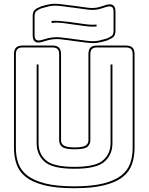

<svg xmlns="http://www.w3.org/2000/svg" viewBox="-20 -971 786 1016"><path d="M692 -684V-189Q692 -142 678.5 -102.5Q665 -63 630 -35Q595 -7 532.5 9Q470 25 373 25Q276 25 213.5 9Q151 -7 116 -35Q81 -63 67.5 -102.5Q54 -142 54 -189V-684Q54 -708 65 -719Q76 -730 100 -730H257Q281 -730 292 -719Q303 -708 303 -684V-228Q303 -210 318.5 -200.5Q334 -191 375 -191Q417 -191 432.5 -200.5Q448 -210 448 -228V-684Q448 -708 458.5 -719Q469 -730 494 -730H646Q670 -730 681 -719Q692 -708 692 -684ZM682 -189V-684Q682 -703 673.5 -711.5Q665 -720 646 -720H494Q475 -720 466.5 -711.5Q458 -703 458 -684V-228Q458 -208 443 -194.5Q428 -181 375 -181Q323 -181 308 -194.5Q293 -208 293 -228V-684Q293 -703 284.5 -711.5Q276 -720 257 -720H100Q81 -720 72.5 -711.5Q64 -703 64 -684V-189Q64 -143 77.5 -105.5Q91 -68 125.5 -41.5Q160 -15 220 0Q280 15 373 15Q466 15 526 0Q586 -15 620.5 -41.5Q655 -68 668.5 -105.5Q682 -143 682 -189ZM174 -630H184V-213Q184 -157 223.5 -122.5Q263 -88 374 -88Q485 -88 525 -122.5Q565 -157 565 -213V-630H575V-213Q575 -153 533 -115.5Q491 -78 374 -78Q257 -78 215.5 -115.5Q174 -153 174 -213ZM548 -757Q524 -750 507 -746.5Q490 -743 474 -743Q458 -743 438 -745.5Q418 -748 387 -752L371 -754L343 -758Q315 -762 297 -763.5Q279 -765 264 -763.5Q249 -762 235 -758.5Q221 -755 202 -749Q177 -742 165 -751Q153 -760 153 -785V-886Q153 -908 163.5 -918Q174 -928 195 -936H196V-937Q220 -944 236.5 -947.5Q253 -951 269.5 -951Q286 -951 305.5 -948.5Q325 -946 356 -942L373 -940L395 -937Q427 -932 446 -930Q465 -928 479 -929Q493 -930 507 -934Q521 -938 542 -945Q567 -952 579 -943Q591 -934 591 -909V-808Q591 -786 580.5 -776Q570 -766 549 -758H548ZM372 -764 388 -762Q418 -758 437.5 -755.5Q457 -753 473 -753Q489 -753 505 -756.5Q521 -760 545 -767Q562 -774 571.5 -781.5Q581 -789 581 -808V-909Q581 -928 572 -934Q563 -940 545 -935Q523 -928 509 -924Q495 -920 480.5 -919Q466 -918 446.5 -920Q427 -922 394 -927L372 -930L355 -932Q325 -936 305.5 -938.5Q286 -941 270.5 -941Q255 -941 239 -937.5Q223 -934 199 -927Q182 -920 172.5 -912.5Q163 -905 163 -886V-785Q163 -766 172 -760Q181 -754 199 -759Q219 -765 233.5 -768.5Q248 -772 263 -773.5Q278 -775 297 -773.5Q316 -772 344 -768ZM491 -841V-831Q471 -829 448 -831Q425 -833 387 -839L371 -841L343 -845Q310 -850 289.5 -851Q269 -852 253 -849V-860Q270 -862 290.5 -860.5Q311 -859 345 -855L373 -851L389 -849Q427 -843 449 -841Q471 -839 491 -841Z"/></svg>

Font: Bungee Outline
Style: Regular
Weight: 400
Designer: David Jonathan Ross
Foundry: David Jonathan Ross
Version: Version 1.000;PS 1.0;hotconv 1.0.72;makeotf.lib2.5.5900